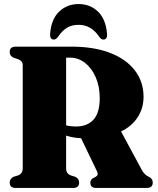

<svg xmlns="http://www.w3.org/2000/svg" viewBox="-20 -931 782 951"><path d="M691 -451.5Q691 -395 661.5 -349.8Q632 -304.5 579.5 -280L682.5 -89Q695.5 -64.5 719 -54.5Q736.5 -45.5 736.5 -26.5Q736.5 0 706.5 0H456Q427.5 0 427.5 -26.5Q427.5 -40 440 -48L451 -53.5Q460 -58 463 -64.8Q466 -71.5 458.5 -86.5L381.5 -246.5Q358.5 -247.5 340.2 -251Q322 -254.5 307.5 -259.5V-96.5Q307.5 -71 331 -62L352.5 -55.5Q372 -46 372 -26.5Q372 0 342 0H58Q28 0 28 -26.5Q28 -46 47.5 -55.5L69 -62Q92.5 -71 92.5 -96.5V-609Q92.5 -629 69 -638L47.5 -645Q28 -654 28 -673.5Q28 -700 58 -700H332.5Q446 -700 526 -668.8Q606 -637.5 648.5 -581.5Q691 -525.5 691 -451.5ZM307.5 -645.5V-310Q327.5 -304.5 357 -304.5Q412 -304.5 443 -338.2Q474 -372 474 -445Q474 -503 454.2 -548.2Q434.5 -593.5 401.2 -619.5Q368 -645.5 327 -645.5ZM369.5 -808Q334 -808 310.8 -793Q287.5 -778 268.5 -750Q257.5 -735 247 -735Q226 -735 228.5 -765Q234 -836.5 273.2 -873.8Q312.5 -911 369.5 -911Q426 -911 465 -873.8Q504 -836.5 510 -765Q513 -735 491.5 -735Q481 -735 470.5 -750Q431.5 -808 369.5 -808Z"/></svg>

Font: Fraunces 144pt S050 Black
Style: Regular
Weight: 900
Version: Version 1.000; ttfautohint (v1.8.3)